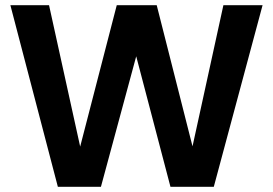

<svg xmlns="http://www.w3.org/2000/svg" viewBox="-20 -720 1052 740"><path d="M203 0 20 -700H169L289 -155L430 -700H584L722 -156L841 -700H992L804 0H637L505 -503L369 0Z"/></svg>

Font: Host Grotesk Black
Style: Regular
Weight: 900
Designer: Doğukan Karapınar based on Poppins by Indian Type Foundry, Jonny Pinhorn
Foundry: Element Type
Version: Version 1.000; ttfautohint (v1.8.4.7-5d5b);gftools[0.9.33]